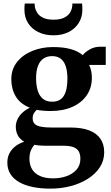

<svg xmlns="http://www.w3.org/2000/svg" viewBox="-20 -830 644 1112"><path d="M272 262.5Q215.5 262.5 169.5 253Q123.5 243.5 90.8 224.8Q58 206 40.2 177.8Q22.5 149.5 22.5 111.5Q22.5 81 35.2 57Q48 33 70.2 16.2Q92.5 -0.5 120.5 -9Q95.5 -23.5 83.5 -45.5Q71.5 -67.5 71.5 -96.5Q71.5 -119 81.8 -140Q92 -161 110.5 -178Q129 -195 153 -206Q96.5 -228.5 71 -271.8Q45.5 -315 45.5 -371Q45.5 -429.5 79 -471.2Q112.5 -513 167.5 -535.2Q222.5 -557.5 287 -557.5Q346.5 -557.5 389 -545.8Q431.5 -534 459.5 -510.5Q471 -527 498.8 -543.2Q526.5 -559.5 561 -559.5H592.5V-454H495.5Q500.5 -445.5 504.2 -433.5Q508 -421.5 510 -408.2Q512 -395 512 -381.5Q512.5 -322.5 482.8 -278.8Q453 -235 399.2 -211Q345.5 -187 273 -187Q251.5 -187 230.8 -188.8Q210 -190.5 193 -194Q182 -184 175.5 -172.5Q169 -161 169 -146Q169 -115.5 193.8 -103.5Q218.5 -91.5 278 -91.5H387.5Q452.5 -91.5 496 -75Q539.5 -58.5 561.5 -26.5Q583.5 5.5 583.5 51.5Q583.5 100 558.2 138.8Q533 177.5 489.2 205.2Q445.5 233 389.8 247.8Q334 262.5 272 262.5ZM287 203Q329 203 364.8 190.5Q400.5 178 423 152.8Q445.5 127.5 445.5 90Q445.5 64 436.2 47.2Q427 30.5 405.2 22.2Q383.5 14 345 14H237.5Q221 14 206 12.5Q191 11 179 8.5Q167 22 158.8 41.5Q150.5 61 150.5 89Q150.5 125 166 150.5Q181.5 176 212 189.5Q242.5 203 287 203ZM281.5 -241Q329 -241 349.8 -275.2Q370.5 -309.5 370.5 -374Q370.5 -417 360.8 -446.2Q351 -475.5 331.5 -490.2Q312 -505 282 -505Q253 -505 232.2 -491.2Q211.5 -477.5 200.2 -449Q189 -420.5 189 -377Q189 -336 198.5 -305.2Q208 -274.5 228.5 -257.8Q249 -241 281.5 -241ZM290 -625.5Q239 -625.5 201 -644.5Q163 -663.5 142.2 -696.8Q121.5 -730 121.5 -773Q121.5 -782 121.8 -792.2Q122 -802.5 123.5 -809.5H180.5Q180.5 -805 181 -800Q181.5 -795 182 -789.5Q186 -770 197.5 -753.2Q209 -736.5 231.8 -726.2Q254.5 -716 290 -716Q326 -716 348.5 -726.2Q371 -736.5 382.8 -753Q394.5 -769.5 397.5 -789Q398.5 -794.5 399 -799.8Q399.5 -805 399 -809.5H455.5Q456 -802.5 456.5 -792.5Q457 -782.5 457 -773.5Q457 -730.5 436 -697Q415 -663.5 377.5 -644.5Q340 -625.5 290 -625.5Z"/></svg>

Font: Merriweather 48pt
Style: Bold
Weight: 700
Version: Version 2.100